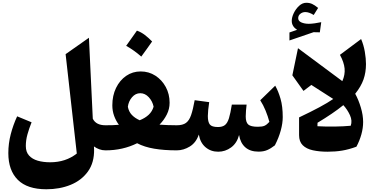

<svg xmlns="http://www.w3.org/2000/svg" viewBox="-20 -1083 2699 1383"><path d="M620.6 -811 648.4 -228Q671.4 -180.7 739.7 -180.7H740.2V0H739.7Q716.3 0 695.1 -7.8Q673.8 -15.6 656.7 -28.3L657.7 -7.8Q659.7 87.9 613.5 152.1Q567.4 216.3 488.8 248.3Q410.2 280.3 314 280.3Q176.3 280.3 108.2 212.2Q40 144 40 20Q40 -49.3 57.4 -116.2Q74.7 -183.1 103.5 -245.1L207.5 -202.1Q189 -155.8 177.5 -114.3Q166 -72.8 166 -31.2Q166 11.7 189.2 37.4Q212.4 63 252 74.5Q291.5 85.9 341.3 85.9Q453.1 85.9 533.2 22.9L452.6 -692.9Z M993.2 -568.4Q1052.2 -568.4 1099.4 -537.8Q1146.5 -507.3 1174.1 -456.3Q1201.7 -405.3 1201.7 -342.8Q1201.7 -298.3 1181.6 -258.3Q1161.6 -218.3 1128.9 -185.1Q1155.3 -183.1 1189 -181.9Q1222.7 -180.7 1252.9 -180.7H1253.4V0H1252.9Q1161.1 0 1090.6 -12Q1020 -23.9 967.8 -51.3Q864.3 0 740.2 0Q730 0 724.9 -8.1Q719.7 -16.1 719.7 -37.6V-143.1Q719.7 -164.6 724.9 -172.6Q730 -180.7 740.2 -180.7Q765.1 -180.7 791 -181.4Q816.9 -182.1 836.4 -184.1Q814.9 -212.9 802 -248.5Q789.1 -284.2 789.1 -324.2Q789.1 -394.5 815.9 -449.7Q842.8 -504.9 888.9 -536.6Q935.1 -568.4 993.2 -568.4ZM990.2 -411.6Q956.1 -411.6 931.2 -382.8Q906.2 -354 900.9 -314Q907.7 -278.3 929.9 -255.1Q952.1 -231.9 986.3 -216.8Q1025.4 -232.4 1050.8 -256.1Q1076.2 -279.8 1086.4 -314.5Q1078.6 -353.5 1051.8 -382.6Q1024.9 -411.6 990.2 -411.6ZM966.3 -862.3Q996.6 -851.6 1023.7 -830.8Q1050.8 -810.1 1075.7 -784.2Q1056.6 -757.3 1037.4 -730.2Q1018.1 -703.1 997.6 -675.3Q973.6 -696.8 946.5 -716.3Q919.4 -735.8 888.7 -752.9Q908.7 -780.8 928 -808.1Q947.3 -835.4 966.3 -862.3Z M1842.3 9.3Q1782.2 9.3 1746.8 -22Q1711.4 -53.2 1702.1 -110.8Q1687 -52.2 1645 -21.2Q1603 9.8 1551.8 9.8Q1498.5 9.8 1460.4 -22.5Q1422.4 -54.7 1412.1 -113.8Q1392.6 -55.7 1347.4 -27.8Q1302.2 0 1253.4 0Q1243.2 0 1238 -8.1Q1232.9 -16.1 1232.9 -37.6V-143.1Q1232.9 -164.6 1238 -172.6Q1243.2 -180.7 1253.4 -180.7Q1295.9 -180.7 1319.3 -197.5Q1342.8 -214.4 1356.4 -253.9Q1370.1 -293.5 1382.3 -361.3L1486.8 -347.2Q1482.4 -318.4 1479.7 -291.5Q1477.1 -264.6 1477.1 -247.1Q1477.1 -204.1 1491.7 -186Q1506.3 -168 1549.8 -168Q1582 -168 1600.1 -182.1Q1618.2 -196.3 1629.2 -231.4Q1640.1 -266.6 1649.9 -329.6H1756.3Q1753.9 -312 1752 -286.9Q1750 -261.7 1750 -244.6Q1750 -202.1 1768.3 -186Q1786.6 -169.9 1837.4 -169.9Q1869.1 -169.9 1885.5 -177.2Q1901.9 -184.6 1920.4 -205.1Q1909.7 -245.6 1893.1 -286.1Q1876.5 -326.7 1854.5 -360.8L1962.4 -465.8Q1984.9 -426.3 2000.7 -371.6Q2016.6 -316.9 2016.6 -239.7Q2016.6 -195.3 2002.4 -143.3Q1988.3 -91.3 1960 -36.1Q1931.6 -13.7 1905 -2.2Q1878.4 9.3 1842.3 9.3Z M2380.4 -370.1 2222.7 -471.2 2166 -428.2 2085.9 -540.5 2126.5 -735.8 2445.8 -498.5Q2466.3 -544.4 2462.2 -589.4Q2458 -634.3 2428.7 -688L2581.1 -801.8Q2599.6 -758.8 2607.9 -710Q2616.2 -661.1 2616.2 -621.6Q2616.2 -561.5 2598.4 -510.7Q2580.6 -460 2538.6 -407.7Q2563 -363.3 2579.3 -308.1Q2595.7 -252.9 2595.7 -204.6Q2595.7 -160.6 2583 -115Q2570.3 -69.3 2547.4 -26.4Q2493.2 -6.3 2444.6 1.7Q2396 9.8 2339.8 9.8Q2280.3 9.8 2233.6 -0.5Q2187 -10.7 2160.6 -36.9Q2134.3 -63 2134.3 -109.4V-237.3Q2219.7 -277.8 2280.3 -310.3Q2340.8 -342.8 2380.4 -370.1ZM2453.1 -325.7Q2416 -295.4 2369.1 -263.7Q2322.3 -231.9 2267.1 -198.7L2266.6 -173.8Q2327.1 -170.4 2392.1 -171.4Q2457 -172.4 2506.3 -177.2Q2519 -212.9 2501 -252.9Q2482.9 -293 2453.1 -325.7ZM2127.9 -952.1Q2127.9 -931.6 2150.6 -921.6Q2173.3 -911.6 2204.1 -911.6Q2222.7 -911.6 2246.8 -915Q2271 -918.5 2293.9 -923.3L2283.7 -850.1L2238.8 -851.1L2064.9 -791.5V-849.1L2120.1 -868.2Q2102.1 -879.4 2091.8 -895.5Q2081.5 -911.6 2081.5 -932.6Q2081.5 -958 2095.9 -988.3Q2110.4 -1018.6 2134.3 -1040.8Q2158.2 -1063 2186.5 -1063Q2209.5 -1063 2228 -1054.7Q2246.6 -1046.4 2271.5 -1025.9L2239.7 -975.1Q2206.1 -996.1 2179.2 -996.1Q2158.7 -996.1 2143.3 -983.6Q2127.9 -971.2 2127.9 -952.1Z"/></svg>

Font: Pinar DS2-Bold
Style: Regular
Weight: 700
Designer: Amin Abedi
Version: Version 2.000